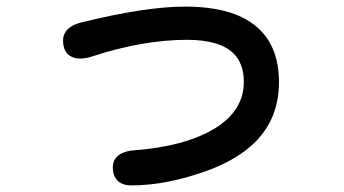

<svg xmlns="http://www.w3.org/2000/svg" viewBox="-20 -518 1040 581"><path d="M540 -498Q696.8 -498 767.1 -427.2Q824.2 -370.6 824.2 -268.6Q824.2 -160.6 752 -87.9Q699.2 -35.6 609.4 -2.4Q484.9 43 377.9 43Q350.1 43 335.7 28.6Q321.3 14.2 321.3 -11.7Q321.3 -31.2 334 -43.9Q350.6 -61 389.2 -63.5Q541 -75.2 630.9 -129.9Q717.8 -183.6 717.8 -270.5Q717.8 -325.2 687 -356Q645.5 -397.5 545.9 -397.5Q412.6 -397.5 258.8 -347.2Q239.3 -340.8 223.6 -340.8Q198.7 -340.8 184.8 -354.7Q170.9 -368.7 170.9 -395.5Q170.9 -415.5 185.1 -429.7Q199.2 -443.8 228.5 -450.7Q420.9 -498 540 -498Z"/></svg>

Font: YuPearl-SemiBold
Style: SemiBold
Weight: 600
Designer: Max Yao
Foundry: Max-Everyday
Version: Version 1.011; ttfautohint (v1.8.3)